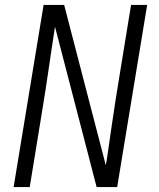

<svg xmlns="http://www.w3.org/2000/svg" viewBox="-20 -755 640 775"><path d="M35 0 156 -735H239L407 -88Q412 -114 415.5 -140.5Q419 -167 423 -193L431 -248Q438 -296 445.5 -344.5Q453 -393 461 -441L509 -735H574L453 0H370L202 -647Q198 -621 194 -594.5Q190 -568 186 -542L178 -487Q171 -439 163.5 -390.5Q156 -342 148 -294L100 0Z"/></svg>

Font: Iosevka Light Extended
Style: Italic
Weight: 300
Width: 7
Italic angle: -9°
Monospace: yes
Designer: Belleve Invis
Foundry: Belleve Invis
Version: Version 32.5.0; ttfautohint (v1.8.4)